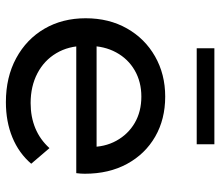

<svg xmlns="http://www.w3.org/2000/svg" viewBox="-68 -674 748 652"><g transform="rotate(90 306.0 -348.0)"><path d="M327 6Q242 6 177.5 -29Q113 -64 77.5 -125Q42 -186 42 -265Q42 -344 76.5 -405Q111 -466 171.5 -500.5Q232 -535 308 -535Q385 -535 444 -501Q503 -467 536.5 -405.5Q570 -344 570 -262Q570 -256 569.5 -248Q569 -240 568 -233H117V-302H518L479 -278Q480 -329 458 -369Q436 -409 397.5 -431.5Q359 -454 308 -454Q258 -454 219 -431.5Q180 -409 158 -368.5Q136 -328 136 -276V-260Q136 -207 160.5 -165.5Q185 -124 229 -101Q273 -78 330 -78Q377 -78 415.5 -94Q454 -110 483 -142L536 -80Q500 -38 446.5 -16Q393 6 327 6ZM144 -642V-702H470V-642Z"/></g></svg>

Font: Montserrat Thin Medium
Style: Regular
Weight: 500
Version: Version 9.000